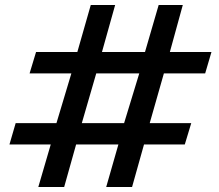

<svg xmlns="http://www.w3.org/2000/svg" viewBox="-20 -736 882 772"><path d="M715 -716 663 -527H830V-526L805 -441H639L582 -241H749L723 -155H559L511 16H407L456 -155H286L238 16H134L184 -155H18L43 -241H207L267 -441H99L125 -527H291L345 -716H443L390 -527H563L618 -716ZM540 -441H367L309 -241H479Z"/></svg>

Font: Lora
Style: Bold Italic
Weight: 700
Italic angle: -3°
Designer: Olga Karpushina, Alexei Vanyashin (Cyrillic)
Foundry: Cyreal
Version: Version 3.004